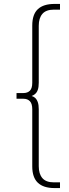

<svg xmlns="http://www.w3.org/2000/svg" viewBox="-20 -762 349 976"><path d="M257 194Q201 194 172.5 167Q144 140 144 84V-207Q144 -235 132 -247.5Q120 -260 99 -260H64V-289H99Q120 -289 132 -301Q144 -313 144 -341V-632Q144 -689 172.5 -715.5Q201 -742 257 -742H285V-713H254Q214 -713 195.5 -691.5Q177 -670 177 -631V-341Q177 -319 172 -305Q167 -291 158 -284Q151 -278 141 -274Q151 -271 158 -265Q167 -257 172 -243Q177 -229 177 -207V83Q177 122 195.5 143.5Q214 165 254 165H285V194Z"/></svg>

Font: Montserrat Thin ExtraLight
Style: Regular
Weight: 250
Version: Version 9.000